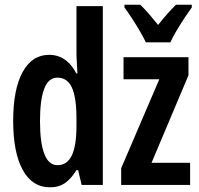

<svg xmlns="http://www.w3.org/2000/svg" viewBox="-20 -786 847 816"><path d="M192 10Q117 10 76.5 -64Q36 -138 36 -272Q36 -406 76 -479.5Q116 -553 189 -553Q213 -553 234 -544.5Q255 -536 273 -518Q291 -500 304 -474H309Q308 -502 306.5 -522.5Q305 -543 305 -559V-760H417V0H327L312 -63H305Q290 -39 273.5 -22.5Q257 -6 237.5 2Q218 10 192 10ZM224 -84Q265 -84 285 -125Q305 -166 305 -252V-283Q305 -372 285.5 -414Q266 -456 224 -456Q186 -456 168 -409Q150 -362 150 -272Q150 -179 168.5 -131.5Q187 -84 224 -84ZM788 0H495V-71L657 -449H505V-543H781V-466L624 -94H788ZM795 -754Q781 -735 763.5 -708.5Q746 -682 730 -655Q714 -628 704 -606H600Q590 -627 574.5 -653.5Q559 -680 541.5 -707Q524 -734 509 -754V-766H576Q593 -750 612.5 -727.5Q632 -705 652 -680Q674 -708 691 -727Q708 -746 728 -766H795Z"/></svg>

Font: Noto Sans Display ExtraCondensed SemiBold
Style: Regular
Weight: 600
Width: 2
Designer: Monotype Design Team
Foundry: Monotype Imaging Inc.
Version: Version 2.003